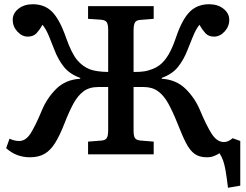

<svg xmlns="http://www.w3.org/2000/svg" viewBox="-20 -729 1160 907"><path d="M1057 158Q1051 108 1046 79Q1041 50 1034.5 31Q1028 12 1017 -5Q1004 3 990 8.5Q976 14 957 14Q922 14 899.5 -2Q877 -18 859 -53Q841 -88 818 -147Q796 -202 775 -240Q754 -278 726.5 -298Q699 -318 658 -318H611V-112Q611 -88 617 -77.5Q623 -67 645 -65L706 -60V0H396V-60L459 -65Q476 -66 483.5 -75.5Q491 -85 491 -116V-318H445Q402 -318 374.5 -297.5Q347 -277 326.5 -239Q306 -201 285 -147Q262 -88 240 -53Q218 -18 190 -2Q162 14 121 14Q91 14 63 4Q35 -6 9 -29L25 -74Q47 -63 71 -63Q102 -63 125 -99.5Q148 -136 178 -208Q202 -266 246 -309.5Q290 -353 359 -357V-361Q309 -379 282 -413Q255 -447 238 -491Q222 -532 213 -554Q204 -576 197 -588Q190 -600 181 -612Q168 -589 153 -572.5Q138 -556 111 -556Q84 -556 62 -580Q40 -604 40 -635Q40 -666 67 -687.5Q94 -709 135 -709Q191 -709 226.5 -673Q262 -637 292 -551Q318 -477 344.5 -445.5Q371 -414 406 -401Q436 -390 491 -389V-588Q491 -610 485.5 -622Q480 -634 456 -636L396 -640V-700H706V-640L643 -635Q625 -634 618 -623.5Q611 -613 611 -584V-389Q644 -389 662 -392Q680 -395 695 -401Q719 -409 738.5 -425Q758 -441 776 -471Q794 -501 811 -551Q840 -637 876 -673Q912 -709 968 -709Q1009 -709 1036 -687.5Q1063 -666 1063 -635Q1063 -604 1041 -580Q1019 -556 991 -556Q965 -556 950 -572.5Q935 -589 922 -612Q913 -600 906 -587.5Q899 -575 890 -553Q881 -531 865 -491Q848 -447 821 -413Q794 -379 744 -361V-357Q812 -353 856.5 -309.5Q901 -266 925 -208Q955 -136 980 -97Q1005 -58 1038 -58Q1058 -58 1079 -76L1115 -63V148Z"/></svg>

Font: Literata 7pt Medium
Style: Regular
Weight: 500
Designer: Latin by Veronika Burian and Jose Scaglione. Greek by Irene Vlachou. Cyrillic by Vera Evstafieva.
Foundry: TypeTogether
Version: Version 3.002